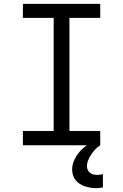

<svg xmlns="http://www.w3.org/2000/svg" viewBox="-20 -755 640 998"><path d="M99 0V-74H259V-662H99V-735H501V-662H341V-74H501V0ZM479 223Q465 223 450 220.5Q435 218 421.5 213.5Q408 209 395 201Q382 193 373 181.5Q364 170 359.5 155.5Q355 141 355 127Q355 98 368.5 71.5Q382 45 402.5 24.5Q423 4 448.5 -10.5Q474 -25 501 -35V0Q487 9 475.5 21Q464 33 454.5 47.5Q445 62 438.5 77.5Q432 93 432 110Q432 120 436.5 129Q441 138 449 144Q457 150 467 152Q477 154 487 154Q494 154 501.5 153Q509 152 515 150V219Q507 221 497.5 222Q488 223 479 223Z"/></svg>

Font: R Plex Mono
Style: Regular
Weight: 400
Monospace: yes
Designer: Belleve Invis
Foundry: Belleve Invis
Version: Version 31.8.0